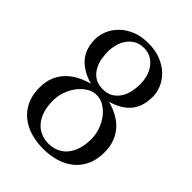

<svg xmlns="http://www.w3.org/2000/svg" viewBox="-205 -797 913 913"><g transform="rotate(45 251.0 -340.5)"><path d="M251 -20.5Q279.8 -20.5 303.7 -31Q327.6 -41.5 344.7 -61.8Q361.8 -82 371.3 -112.1Q380.9 -142.1 380.9 -181.6Q380.9 -210 370.8 -239.5Q360.8 -269 343.3 -292.7Q325.7 -316.4 302 -331.5Q278.3 -346.7 251 -346.7Q223.6 -346.7 200.2 -331.5Q176.8 -316.4 159.2 -292.7Q141.6 -269 131.6 -239.5Q121.6 -210 121.6 -181.6Q121.6 -142.1 131.3 -112.1Q141.1 -82 158.2 -61.8Q175.3 -41.5 199.2 -31Q223.1 -20.5 251 -20.5ZM251 -694.8Q299.8 -694.8 336.4 -679.4Q373 -664.1 397.2 -639.9Q421.4 -615.7 433.3 -586.7Q445.3 -557.6 445.3 -530.8Q445.3 -462.4 411.6 -422.6Q377.9 -382.8 314.5 -365.2Q348.6 -356 377.2 -340.3Q405.8 -324.7 426.3 -302Q446.8 -279.3 458.3 -248.8Q469.7 -218.3 469.7 -179.7Q469.7 -129.9 452.6 -93.5Q435.5 -57.1 405.8 -33Q376 -8.8 336.2 2.9Q296.4 14.6 251 14.6Q205.6 14.6 166 2.9Q126.5 -8.8 96.7 -33Q66.9 -57.1 49.8 -93.5Q32.7 -129.9 32.7 -179.7Q32.7 -218.3 44.9 -248.8Q57.1 -279.3 78.6 -302Q100.1 -324.7 129.4 -340.3Q158.7 -356 192.9 -365.2Q129.4 -382.8 93.3 -422.6Q57.1 -462.4 57.1 -530.8Q57.1 -557.6 69.1 -586.7Q81.1 -615.7 105 -639.9Q128.9 -664.1 165.3 -679.4Q201.7 -694.8 251 -694.8ZM251 -664.1Q220.7 -664.1 200 -651.1Q179.2 -638.2 166.3 -618.7Q153.3 -599.1 147.5 -575.4Q141.6 -551.8 141.6 -530.8Q141.6 -510.3 145.8 -485.1Q149.9 -460 161.9 -438Q173.8 -416 195.3 -401.1Q216.8 -386.2 251 -386.2Q285.2 -386.2 306.6 -401.1Q328.1 -416 340.3 -438Q352.5 -460 356.7 -485.1Q360.8 -510.3 360.8 -530.8Q360.8 -551.8 355 -575.4Q349.1 -599.1 335.9 -618.7Q322.8 -638.2 301.8 -651.1Q280.8 -664.1 251 -664.1Z"/></g></svg>

Font: Doulos SIL Compact
Style: Regular
Weight: 400
Designer: Walt Agee, Victor Gaultney, Peter Martin, Debbi Hosken
Foundry: SIL International
Version: Version 4.110; 2011; Maintenance release ; LnSpcTght